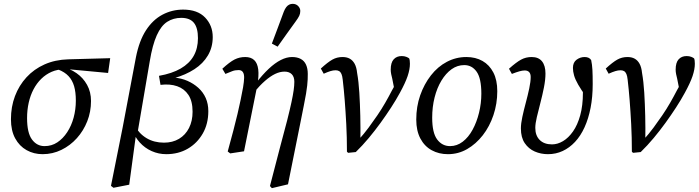

<svg xmlns="http://www.w3.org/2000/svg" viewBox="-20 -790 3639 1000"><path d="M202 13Q156 13 118.5 -8Q81 -29 59 -69.5Q37 -110 37 -169Q37 -234 58 -289.5Q79 -345 118 -387.5Q157 -430 212 -454.5Q267 -479 335 -481L554 -487L543 -410L329 -430L315 -429Q279 -429 249 -416Q219 -403 195 -379.5Q171 -356 154.5 -324.5Q138 -293 129.5 -255Q121 -217 121 -175Q121 -98 146.5 -63.5Q172 -29 212 -29Q249 -29 278.5 -48.5Q308 -68 330 -101.5Q352 -135 363.5 -177.5Q375 -220 375 -266Q375 -310 366 -341Q357 -372 337 -393.5Q317 -415 283 -428L302 -442Q344 -433 378.5 -409Q413 -385 433.5 -348Q454 -311 454 -264Q454 -208 434.5 -158.5Q415 -109 380.5 -70.5Q346 -32 300 -9.5Q254 13 202 13Z M571 188 558 178 619 -127 688 -492Q705 -578 740.5 -632.5Q776 -687 826 -713.5Q876 -740 934 -740Q1009 -740 1048.5 -698.5Q1088 -657 1088 -597Q1088 -544 1063 -501.5Q1038 -459 992.5 -429.5Q947 -400 887 -383L886 -386Q924 -383 956 -369Q988 -355 1013 -332.5Q1038 -310 1051.5 -279.5Q1065 -249 1065 -211Q1065 -145 1036 -94.5Q1007 -44 958 -15.5Q909 13 846 13Q806 13 770 -3Q734 -19 707.5 -48.5Q681 -78 667 -118L681 -136Q705 -93 744 -70Q783 -47 834 -47Q879 -47 912.5 -67Q946 -87 964.5 -123.5Q983 -160 983 -208Q983 -263 961.5 -295.5Q940 -328 902.5 -341Q865 -354 816 -348L808 -395Q876 -407 921 -433Q966 -459 988.5 -498.5Q1011 -538 1011 -591Q1011 -645 990 -671Q969 -697 924 -697Q883 -697 851 -676.5Q819 -656 796.5 -606Q774 -556 760 -471L696 -96L688 -87L653 172Z M1166 -1Q1183 -63 1195.5 -110.5Q1208 -158 1217 -196.5Q1226 -235 1233 -268.5Q1240 -302 1246 -335Q1251 -365 1251.5 -384.5Q1252 -404 1245 -414.5Q1238 -425 1223 -425Q1204 -425 1190 -419.5Q1176 -414 1154 -405L1138 -432Q1176 -467 1201.5 -480Q1227 -493 1257 -493Q1287 -493 1304 -477Q1321 -461 1325 -428Q1329 -395 1320 -345L1251 -2L1179 9ZM1386 179 1438 -21Q1461 -105 1475.5 -162.5Q1490 -220 1498 -257.5Q1506 -295 1509.5 -320Q1513 -345 1513 -364Q1513 -390 1499.5 -403.5Q1486 -417 1462 -417Q1438 -417 1413 -405Q1388 -393 1360.5 -369Q1333 -345 1303 -309L1296 -357H1313Q1348 -402 1380 -432Q1412 -462 1442.5 -477.5Q1473 -493 1501 -493Q1528 -493 1546.5 -483Q1565 -473 1574 -453Q1583 -433 1583 -405Q1583 -391 1582.5 -376.5Q1582 -362 1580 -344.5Q1578 -327 1574 -302Q1570 -277 1562.5 -241Q1555 -205 1545 -153L1480 170L1396 190ZM1396 -563Q1411 -604 1427 -645.5Q1443 -687 1458 -729Q1464 -744 1471 -753Q1478 -762 1486.5 -766Q1495 -770 1504 -770Q1522 -770 1533 -758.5Q1544 -747 1544 -733Q1544 -719 1538.5 -707.5Q1533 -696 1519 -677Q1496 -645 1472.5 -612.5Q1449 -580 1426 -547Z M1787 0Q1787 -76 1783.5 -142.5Q1780 -209 1775.5 -266.5Q1771 -324 1765 -375Q1763 -394 1758.5 -404.5Q1754 -415 1746.5 -419.5Q1739 -424 1728 -424Q1715 -424 1700.5 -419.5Q1686 -415 1666 -406L1651 -433Q1687 -466 1711 -479.5Q1735 -493 1764 -493Q1786 -493 1801.5 -484.5Q1817 -476 1827 -458Q1837 -440 1840 -410Q1848 -365 1851.5 -307.5Q1855 -250 1856.5 -186.5Q1858 -123 1857 -59L1847 -61Q1876 -93 1900 -125.5Q1924 -158 1945.5 -189.5Q1967 -221 1986 -254Q2005 -287 2022 -320Q2031 -335 2036 -347Q2041 -359 2045 -372L2035 -319L2023 -380Q2020 -391 2017.5 -403.5Q2015 -416 2015 -427Q2015 -464 2030.5 -481Q2046 -498 2072 -498Q2086 -498 2096 -494Q2106 -490 2111 -486Q2113 -482 2114 -474.5Q2115 -467 2115 -458Q2115 -429 2103 -393.5Q2091 -358 2063 -307Q2043 -270 2017 -230Q1991 -190 1962 -150Q1933 -110 1900.5 -71Q1868 -32 1833 2L1793 6Z M2313 13Q2266 13 2228.5 -7.5Q2191 -28 2169.5 -68.5Q2148 -109 2148 -167Q2148 -235 2168.5 -293.5Q2189 -352 2224.5 -397.5Q2260 -443 2307.5 -468Q2355 -493 2409 -493Q2457 -493 2493 -472.5Q2529 -452 2549.5 -412.5Q2570 -373 2570 -315Q2570 -250 2550 -190.5Q2530 -131 2494.5 -85.5Q2459 -40 2413 -13.5Q2367 13 2313 13ZM2324 -29Q2360 -29 2390 -52Q2420 -75 2441.5 -114.5Q2463 -154 2475 -203Q2487 -252 2487 -302Q2487 -382 2462.5 -416.5Q2438 -451 2398 -451Q2362 -451 2332 -429.5Q2302 -408 2279 -370Q2256 -332 2243.5 -282.5Q2231 -233 2231 -177Q2231 -98 2257 -63.5Q2283 -29 2324 -29Z M2834 13Q2797 13 2765 -1Q2733 -15 2713 -44.5Q2693 -74 2693 -121Q2693 -146 2700.5 -181Q2708 -216 2718.5 -255Q2729 -294 2736.5 -329.5Q2744 -365 2744 -389Q2744 -406 2736 -414.5Q2728 -423 2713 -423Q2701 -423 2685 -418.5Q2669 -414 2646 -405L2631 -432Q2669 -466 2694 -479.5Q2719 -493 2749 -493Q2785 -493 2803 -470.5Q2821 -448 2821 -407Q2821 -375 2813 -334.5Q2805 -294 2794.5 -254Q2784 -214 2776 -180Q2768 -146 2768 -124Q2768 -84 2791 -61Q2814 -38 2855 -38Q2884 -38 2912.5 -55Q2941 -72 2964.5 -105.5Q2988 -139 3002 -189.5Q3016 -240 3016 -307Q3016 -328 3015 -346Q3014 -364 3012 -386L3039 -357L3035 -283Q3007 -322 2991.5 -349Q2976 -376 2970 -397Q2964 -418 2964 -436Q2964 -465 2983 -479Q3002 -493 3025 -493Q3037 -493 3045.5 -489Q3054 -485 3059 -477Q3064 -454 3065.5 -426.5Q3067 -399 3067 -352Q3067 -285 3056 -228.5Q3045 -172 3024.5 -127Q3004 -82 2975 -51Q2946 -20 2910.5 -3.5Q2875 13 2834 13Z M3271 0Q3271 -76 3267.5 -142.5Q3264 -209 3259.5 -266.5Q3255 -324 3249 -375Q3247 -394 3242.5 -404.5Q3238 -415 3230.5 -419.5Q3223 -424 3212 -424Q3199 -424 3184.5 -419.5Q3170 -415 3150 -406L3135 -433Q3171 -466 3195 -479.5Q3219 -493 3248 -493Q3270 -493 3285.5 -484.5Q3301 -476 3311 -458Q3321 -440 3324 -410Q3332 -365 3335.5 -307.5Q3339 -250 3340.5 -186.5Q3342 -123 3341 -59L3331 -61Q3360 -93 3384 -125.5Q3408 -158 3429.5 -189.5Q3451 -221 3470 -254Q3489 -287 3506 -320Q3515 -335 3520 -347Q3525 -359 3529 -372L3519 -319L3507 -380Q3504 -391 3501.5 -403.5Q3499 -416 3499 -427Q3499 -464 3514.5 -481Q3530 -498 3556 -498Q3570 -498 3580 -494Q3590 -490 3595 -486Q3597 -482 3598 -474.5Q3599 -467 3599 -458Q3599 -429 3587 -393.5Q3575 -358 3547 -307Q3527 -270 3501 -230Q3475 -190 3446 -150Q3417 -110 3384.5 -71Q3352 -32 3317 2L3277 6Z"/></svg>

Font: Source Serif 4 18pt
Style: Italic
Weight: 400
Italic angle: -12°
Designer: Frank Grießhammer
Foundry: Adobe Systems Incorporated
Version: Version 4.004;hotconv 1.0.116;makeotfexe 2.5.65601